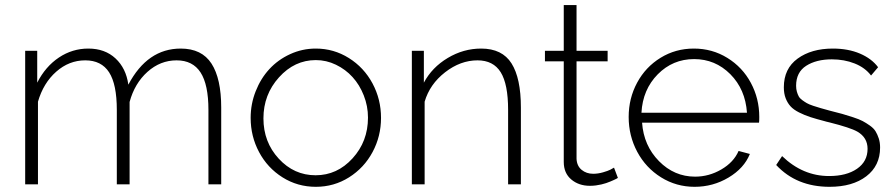

<svg xmlns="http://www.w3.org/2000/svg" viewBox="-20 -718 3488 748"><path d="M841.8 0H792V-290Q792 -388.2 761.5 -435.5Q731 -482.9 668 -482.9Q604.5 -482.9 554.4 -438Q504.4 -393.1 484.9 -320.8V0H435.1V-290Q435.1 -389.6 405 -436.3Q375 -482.9 312 -482.9Q249 -482.9 199 -438.7Q148.9 -394.5 127.9 -321.8V0H78.1V-520H125V-396Q157.2 -459 209.5 -493.9Q261.7 -528.8 324.2 -528.8Q388.7 -528.8 429.9 -490.5Q471.2 -452.1 480 -388.2Q554.2 -528.8 684.1 -528.8Q766.1 -528.8 804 -470.2Q841.8 -411.6 841.8 -298.8Z M956.5 -258.8Q956.5 -313 976.1 -362.5Q995.6 -412.1 1029.3 -448.7Q1063 -485.4 1110.4 -507.1Q1157.7 -528.8 1210.4 -528.8Q1280.3 -528.8 1339.1 -491.9Q1397.9 -455.1 1431.2 -393.1Q1464.4 -331.1 1464.4 -258.8Q1464.4 -187 1431.4 -125.5Q1398.4 -64 1339.8 -27.1Q1281.2 9.8 1210.4 9.8Q1139.2 9.8 1080.6 -27.1Q1022 -64 989.3 -125.5Q956.5 -187 956.5 -258.8ZM1413.6 -259.8Q1413.6 -304.7 1397.2 -346.2Q1380.9 -387.7 1353.5 -417.7Q1326.2 -447.8 1288.8 -465.8Q1251.5 -483.9 1210.4 -483.9Q1127.4 -483.9 1066.9 -416.7Q1006.3 -349.6 1006.3 -256.8Q1006.3 -164.6 1065.9 -99.9Q1125.5 -35.2 1209.5 -35.2Q1293.5 -35.2 1353.5 -101.1Q1413.6 -167 1413.6 -259.8Z M2009.3 0H1959.5V-290Q1959.5 -390.1 1930.7 -436.5Q1901.9 -482.9 1840.3 -482.9Q1773.9 -482.9 1714.1 -436.5Q1654.3 -390.1 1634.3 -321.8V0H1584.5V-520H1631.3V-396Q1663.1 -455.6 1724.4 -492.2Q1785.6 -528.8 1854.5 -528.8Q1936.5 -528.8 1972.9 -470.9Q2009.3 -413.1 2009.3 -298.8Z M2387.2 -24.9 2381.3 -21.5Q2375.5 -18.6 2371.1 -16.6Q2366.7 -14.6 2358.2 -11Q2349.6 -7.3 2341.3 -4.6Q2333 -2 2323 0.5Q2313 2.9 2301.5 4.4Q2290 5.9 2278.3 5.9Q2234.9 5.9 2205.6 -18.8Q2176.3 -43.5 2176.3 -86.9V-479H2103V-520H2176.3V-698.2H2226.1V-520H2347.2V-479H2226.1V-99.1Q2227.5 -71.3 2246.1 -56.2Q2264.6 -41 2291 -41Q2309.6 -41 2329.1 -46.6Q2348.6 -52.2 2357.7 -56.9Q2366.7 -61.5 2372.1 -64.9Z M2686 9.8Q2614.7 9.8 2555.4 -27.1Q2496.1 -64 2462.6 -126.5Q2429.2 -189 2429.2 -262.2Q2429.2 -335 2462.2 -396Q2495.1 -457 2553.5 -492.9Q2611.8 -528.8 2683.1 -528.8Q2754.9 -528.8 2813.7 -492.4Q2872.6 -456.1 2905.3 -395Q2938 -334 2938 -262.2Q2938 -245.1 2937 -240.2H2481.4Q2487.8 -150.4 2547.4 -90.1Q2606.9 -29.8 2688 -29.8Q2742.2 -29.8 2790.3 -57.9Q2838.4 -85.9 2857.4 -129.9L2901.4 -118.2Q2878.9 -62.5 2818.4 -26.4Q2757.8 9.8 2686 9.8ZM2479 -278.8H2890.1Q2883.8 -370.1 2825.2 -429Q2766.6 -487.8 2684.1 -487.8Q2601.1 -487.8 2542.5 -428.5Q2483.9 -369.1 2479 -278.8Z M3211.9 9.8Q3083 9.8 3003.9 -75.2L3026.9 -109.9Q3107.4 -32.2 3210 -32.2Q3277.8 -32.2 3318.8 -60.5Q3359.9 -88.9 3359.9 -138.2Q3359.9 -182.1 3320.3 -205.1Q3293 -220.7 3211.4 -241.2Q3207.5 -242.2 3199.2 -244.1H3198.7L3198.2 -244.6H3197.8H3197.3H3196.8L3196.3 -245.1H3195.8Q3160.2 -254.4 3137.5 -261.7Q3114.7 -269 3093 -280Q3071.3 -291 3059.6 -304Q3047.9 -316.9 3040.8 -335.2Q3033.7 -353.5 3033.7 -377.9Q3033.7 -450.7 3087.4 -489.7Q3141.1 -528.8 3224.6 -528.8Q3284.2 -528.8 3330.1 -509.3Q3376 -489.7 3400.9 -456.1L3373.5 -423.8Q3350.1 -454.6 3309.6 -470.7Q3269 -486.8 3220.7 -486.8Q3160.2 -486.8 3120.8 -461.7Q3081.5 -436.5 3081.5 -383.8Q3081.5 -371.1 3084.5 -360.8Q3087.4 -350.6 3091.6 -342.8Q3095.7 -335 3105.5 -327.9Q3115.2 -320.8 3123.3 -316.2Q3131.3 -311.5 3147.9 -305.9Q3164.6 -300.3 3176.8 -296.9Q3189 -293.5 3211.9 -287.1Q3243.7 -279.3 3261.5 -274.2Q3279.3 -269 3303.5 -261.2Q3327.6 -253.4 3340.8 -246.3Q3354 -239.3 3368.9 -228.8Q3383.8 -218.3 3391.1 -206.3Q3398.4 -194.3 3403.6 -178.5Q3408.7 -162.6 3408.7 -143.1Q3408.7 -72.3 3355 -31.2Q3301.3 9.8 3211.9 9.8Z"/></svg>

Font: Rawline Light
Style: Regular
Weight: 300
Designer: Matt McInerney, Pablo Impallari, Rodrigo Fuenzalida
Foundry: Matt McInerney, Pablo Impallari, Rodrigo Fuenzalida
Version: Version 4.020;PS 004.020;hotconv 1.0.88;makeotf.lib2.5.64775